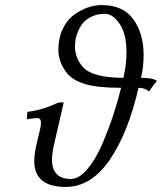

<svg xmlns="http://www.w3.org/2000/svg" viewBox="-20 -718 633 750"><path d="M390.1 -664.1Q362.3 -664.1 340.1 -654.1Q317.9 -644 305.9 -630.1Q293.9 -616.2 285.9 -597.7Q277.8 -579.1 275.4 -564.5Q272.9 -549.8 272.9 -538.1Q272.9 -491.2 303.2 -457Q340.3 -414.1 461.9 -414.1Q474.1 -464.8 474.1 -514.2Q474.1 -585 447.5 -624.5Q420.9 -664.1 390.1 -664.1ZM208 -523.9Q208 -568.8 224.6 -604Q241.2 -639.2 267.1 -658.7Q293 -678.2 321.5 -688.2Q350.1 -698.2 377 -698.2Q460.9 -698.2 501 -642.6Q541 -586.9 541 -502.9Q541 -455.1 530.8 -414.1Q577.6 -414.1 592.8 -401.9Q585.9 -395 562 -360.8Q545.9 -375 521 -375Q481 -199.2 408.4 -93.5Q335.9 12.2 236.8 12.2Q113.8 12.2 113.8 -88.9Q113.8 -114.7 122.1 -151.9L136.2 -211.9Q140.1 -228 140.1 -238.8Q140.1 -256.8 125 -256.8Q112.8 -256.8 85 -252L86.9 -280.8Q127.9 -286.6 156 -296.4Q184.1 -306.2 195.6 -312Q207 -317.9 214.8 -317.9H229L190.9 -152.8Q183.1 -117.7 183.1 -95.2Q183.1 -19 256.8 -19Q289.1 -19 321.5 -57.6Q354 -96.2 379.4 -155.5Q404.8 -214.8 422.9 -270Q440.9 -325.2 453.1 -375Q360.4 -375 311.3 -389.9Q262.2 -404.8 237.8 -437Q208 -478 208 -523.9Z"/></svg>

Font: Linux Libertine
Style: Italic
Weight: 400
Italic angle: -12°
Designer: Philipp H. Poll
Foundry: Philipp H. Poll
Version: Version 5.1.6 ; ttfautohint (v0.9)